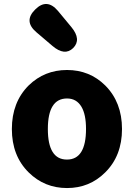

<svg xmlns="http://www.w3.org/2000/svg" viewBox="-20 -937 677 971"><path d="M125 -65Q40 -149 40 -284.5Q40 -420 125 -505Q205 -583 319 -583Q433 -583 512 -505Q597 -420 597 -284.5Q597 -149 512 -65Q433 14 319 14Q205 14 125 -65ZM415 -285Q415 -358 392 -397Q367 -439 319 -439Q222 -439 222 -284.5Q222 -130 318.5 -130Q415 -130 415 -285ZM350 -694Q307 -652 245 -705L164 -774Q98 -830 158 -889Q217 -948 273 -882L341 -800Q393 -737 350 -694Z"/></svg>

Font: Resource Han Rounded TW Heavy
Style: Regular
Weight: 900
Designer: Cyano Hao (round all glyphs); Ryoko NISHIZUKA 西塚涼子 (kana, bopomofo & ideographs); Paul D. Hunt (Latin, Greek & Cyrillic)
Foundry: Cyano Hao
Version: 0.990